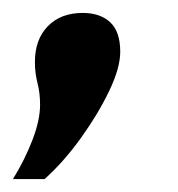

<svg xmlns="http://www.w3.org/2000/svg" viewBox="-51 -146 276 297"><path d="M-31 131Q-13 102 -1 71Q11 40 11 16Q11 -2 7 -17.5Q3 -33 3 -50Q3 -85 23 -105.5Q43 -126 77 -126Q104 -126 119.5 -111.5Q135 -97 135 -66Q135 -41 118 -5.5Q101 30 74.5 67Q48 104 18 131Z"/></svg>

Font: Livvic Medium
Style: Italic
Weight: 500
Italic angle: -10°
Designer: Jacques Le Bailly, Baron von Fonthausen
Version: Version 1.001; ttfautohint (v1.8.2)